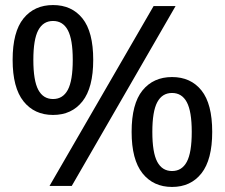

<svg xmlns="http://www.w3.org/2000/svg" viewBox="-20 -736 891 760"><path d="M190 -281Q116 -281 73 -335Q30 -389 30 -499Q30 -610 73 -663Q116 -716 190 -716Q264 -716 306.5 -663Q349 -610 349 -499Q349 -389 306.5 -335Q264 -281 190 -281ZM190 -344Q229 -344 248.5 -380.5Q268 -417 268 -499Q268 -580 248.5 -616.5Q229 -653 190 -653Q151 -653 131.5 -616.5Q112 -580 112 -499Q112 -417 131.5 -380.5Q151 -344 190 -344ZM176 0 588 -712H675L264 0ZM661 4Q587 4 544 -50Q501 -104 501 -214Q501 -325 544 -378Q587 -431 661 -431Q735 -431 777.5 -378Q820 -325 820 -214Q820 -104 777.5 -50Q735 4 661 4ZM661 -59Q700 -59 719.5 -95.5Q739 -132 739 -214Q739 -295 719.5 -331.5Q700 -368 661 -368Q622 -368 602.5 -331.5Q583 -295 583 -214Q583 -132 602.5 -95.5Q622 -59 661 -59Z"/></svg>

Font: Muli Medium
Style: Regular
Weight: 500
Designer: Vernon Adams
Foundry: Vernon Adams
Version: Version 2.100; ttfautohint (v1.8.1.43-b0c9)